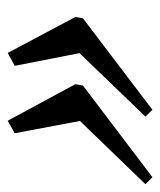

<svg xmlns="http://www.w3.org/2000/svg" viewBox="-45 -454 413 495"><g transform="rotate(-90 161.5 -206.5)"><path d="M126 -20 108.4 -38.1 272 -208 239.3 -375 272.5 -393.1 365.2 -218.8 361.8 -199.2ZM-47.9 -20 -65.9 -38.1 97.2 -207 65.4 -375 97.7 -393.1 191.9 -218.8 188.5 -199.2Z"/></g></svg>

Font: Elstob 6pt Medium
Style: Italic
Weight: 500
Italic angle: -20°
Designer: Peter S. Baker
Version: Version 1.015